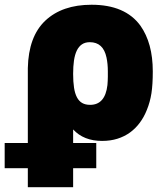

<svg xmlns="http://www.w3.org/2000/svg" viewBox="-65 -578 691 801"><path d="M240.1 203.1H51.1V123.6H-45.5V18.5H51.1V-294Q54 -425.8 123.9 -491.8Q194.6 -558.2 316.8 -558.2Q457 -558.2 520.6 -471.2Q572.4 -398.1 572.4 -280.2Q572.4 -252.5 571 -229.9Q569.6 -207.4 566.8 -188.9Q561.1 -152.3 547.6 -119.3Q535.9 -89.8 518.3 -66.1Q500.7 -42.3 477.5 -25.4Q454.2 -8.5 425.1 0.7Q396 9.9 360.8 9.9Q284.1 9.9 240.1 -38V18.5H336.6V123.6H240.1ZM311.1 -140.6Q373.6 -140.6 383.2 -223Q383.9 -232.2 384.4 -240.9Q384.9 -249.6 384.9 -258.5V-280.5Q384.9 -311.8 379.3 -338.1Q365.8 -402 309.7 -402Q290.1 -402 276.8 -392.9Q263.5 -383.9 255.3 -366.8Q247.2 -349.8 243.6 -325.3Q240.1 -300.8 240.1 -269.9Q240.1 -236.9 243.8 -212.5Q247.5 -188.2 255.9 -172.2Q264.2 -156.2 277.7 -148.4Q291.2 -140.6 311.1 -140.6Z"/></svg>

Font: Linik Sans Black
Style: Regular
Weight: 900
Designer: Fonts by Rasmus Andersson / Changes by Cristiano Sobral with parts from Marc Monis
Foundry: rsms
Version: Version 3.020; ttfautohint (v1.6)